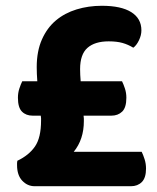

<svg xmlns="http://www.w3.org/2000/svg" viewBox="-20 -644 544 664"><path d="M122 -227Q122 -231 122 -235Q122 -239 121 -244H93Q70 -244 56 -258Q42 -272 42 -306Q42 -323 47 -338Q52 -353 57 -363H109Q108 -376 107.5 -388.5Q107 -401 107 -412Q107 -467 125 -507.5Q143 -548 173.5 -573.5Q204 -599 245 -611.5Q286 -624 332 -624Q399 -624 434 -602Q469 -580 469 -539Q469 -522 460.5 -504.5Q452 -487 441 -479Q423 -490 403.5 -495.5Q384 -501 356 -501Q308 -501 282.5 -478.5Q257 -456 257 -405Q257 -396 257.5 -385Q258 -374 259 -363H402Q407 -353 412 -338Q417 -323 417 -306Q417 -272 402.5 -258Q388 -244 365 -244H269Q270 -239 270 -234Q270 -229 270 -225Q270 -162 235 -119H470Q475 -109 480 -93.5Q485 -78 485 -61Q485 -29 470.5 -14.5Q456 0 433 0H100Q75 0 57 -19Q39 -38 39 -73Q39 -78 39 -80.5Q39 -83 40 -88Q80 -107 101 -137.5Q122 -168 122 -227Z"/></svg>

Font: Baloo Da 2
Style: Bold
Weight: 700
Designer: Noopur Datye, Sulekha Rajkumar and Ek Type
Foundry: Ek Type
Version: Version 1.640;hotconv 1.0.111;makeotfexe 2.5.65597; ttfautoh